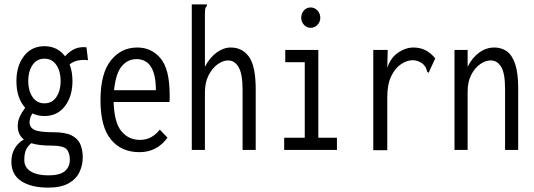

<svg xmlns="http://www.w3.org/2000/svg" viewBox="-20 -685 2440 877"><path d="M183 -155Q153 -155 128 -167Q115 -146 115 -127Q115 -103 137 -92Q159 -81 224 -81Q278 -81 307 -66.5Q336 -52 347 -26Q358 0 358 34Q358 69 343 101Q328 133 293 152.5Q258 172 200 172Q123 172 77.5 142.5Q32 113 32 54Q32 17 48.5 -9Q65 -35 89 -48Q61 -70 61 -110Q61 -132 70.5 -152.5Q80 -173 95 -193Q55 -237 55 -315Q55 -384 89.5 -429Q124 -474 183 -474Q213 -474 237 -462Q261 -450 277 -428Q298 -451 321 -461.5Q344 -472 375 -469L382 -410Q359 -413 337.5 -409Q316 -405 298 -391Q311 -357 311 -315Q311 -245 276.5 -200Q242 -155 183 -155ZM183 -213Q218 -213 237.5 -242Q257 -271 257 -315Q257 -359 237.5 -388Q218 -417 183 -417Q148 -417 128.5 -388Q109 -359 109 -315Q109 -271 128.5 -242Q148 -213 183 -213ZM91 46Q91 80 120.5 98Q150 116 200 116Q254 116 276.5 96.5Q299 77 299 45Q299 12 283.5 -4Q268 -20 212 -20Q157 -20 123 -31Q105 -16 98 1Q91 18 91 46Z M617 10Q534 10 486.5 -48Q439 -106 439 -227Q439 -349 486 -408.5Q533 -468 607 -468Q672 -468 713.5 -418.5Q755 -369 755 -251Q755 -242 755 -234.5Q755 -227 754 -219H499Q502 -124 535 -85Q568 -46 619 -46Q648 -46 670.5 -58.5Q693 -71 710 -93L745 -56Q697 10 617 10ZM501 -273H692Q692 -415 603 -415Q564 -415 536.5 -383Q509 -351 501 -273Z M856 -665H925V-658Q919 -652 917.5 -645Q916 -638 916 -621V-380Q938 -422 969.5 -445Q1001 -468 1034 -468Q1087 -468 1117.5 -425.5Q1148 -383 1148 -277V0H1088V-275Q1088 -347 1070 -378Q1052 -409 1022 -409Q998 -409 973.5 -391Q949 -373 932.5 -340.5Q916 -308 916 -263V0H856Z M1278 0V-56H1372V-401H1283V-457H1434V-56H1519V0ZM1399 -558Q1381 -558 1368.5 -571.5Q1356 -585 1356 -604Q1356 -624 1368.5 -637.5Q1381 -651 1399 -651Q1417 -651 1430 -637Q1443 -623 1443 -604Q1443 -585 1430 -571.5Q1417 -558 1399 -558Z M1685 -457H1751L1749 -376Q1765 -422 1799 -445Q1833 -468 1869 -468Q1929 -468 1968 -418L1942 -362L1939 -353L1932 -356Q1929 -363 1926.5 -372Q1924 -381 1912 -393Q1889 -410 1865 -410Q1839 -410 1812 -392Q1785 -374 1767 -337Q1749 -300 1749 -242V1H1685Z M2056 0V-457H2116V-380Q2137 -422 2169 -445Q2201 -468 2238 -468Q2270 -468 2294.5 -451Q2319 -434 2333 -393Q2347 -352 2347 -281V0H2287V-279Q2287 -351 2269 -380Q2251 -409 2222 -409Q2197 -409 2172.5 -391.5Q2148 -374 2132 -342.5Q2116 -311 2116 -267V0Z"/></svg>

Font: Inconsolata Condensed
Style: Regular
Weight: 400
Width: 3
Monospace: yes
Designer: Raph Levien, Cyreal, Brenton Simpson
Foundry: Raph Levien, Cyreal, Google
Version: Version 3.000; ttfautohint (v1.8.2.53-6de2)